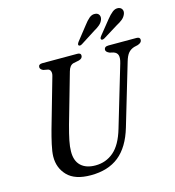

<svg xmlns="http://www.w3.org/2000/svg" viewBox="-130 -1010 1035 1133"><g transform="rotate(-15 388.0 -444.0)"><path d="M513 -210 623 -580.5Q632 -611 626.8 -628.5Q621.5 -646 600 -652.5L578.5 -657.5Q556.5 -667 556.5 -680Q557 -700 583 -700H754.5Q775.5 -700 775.5 -683Q775.5 -666 750.5 -657.5L727 -652Q705 -645 691.2 -628.8Q677.5 -612.5 667.5 -578L557 -205.5Q524 -93.5 457.5 -40.2Q391 13 285.5 13Q189 13 143.2 -34Q97.5 -81 98.5 -150.5Q99 -180 109 -224.5Q119 -269 130 -308.5L216.5 -611.5Q221 -627 217.5 -638.8Q214 -650.5 203 -654.5L173.5 -660Q155 -668.5 155 -682Q155.5 -700 179 -700H392.5Q414.5 -700 414 -683.5Q414 -666 391 -659.5L356.5 -652.5Q333 -646 323.5 -611.5L237 -308.5Q222.5 -255.5 215 -218.2Q207.5 -181 207.5 -153.5Q206.5 -95.5 238 -65.8Q269.5 -36 326.5 -36Q391 -36 438.5 -76.8Q486 -117.5 513 -210ZM483.5 -849.5Q502 -874.5 519.2 -888.8Q536.5 -903 556.5 -900.5Q573 -898.5 579.2 -886Q585.5 -873.5 579.5 -857.5Q573 -841 558.8 -828.8Q544.5 -816.5 523.5 -805L433.5 -747.5Q419 -739 412.5 -746.5Q408 -752.5 418.5 -767ZM623 -849Q642.5 -873.5 660 -887.2Q677.5 -901 697.5 -898Q713 -895 719 -882.2Q725 -869.5 718 -853.5Q711 -837 696.5 -825.2Q682 -813.5 661 -802.5L570.5 -746.5Q555.5 -738.5 550 -746Q545.5 -752.5 556.5 -766.5Z"/></g></svg>

Font: Fraunces 72pt S050
Style: Italic
Weight: 400
Italic angle: -16°
Version: Version 1.000; ttfautohint (v1.8.3)